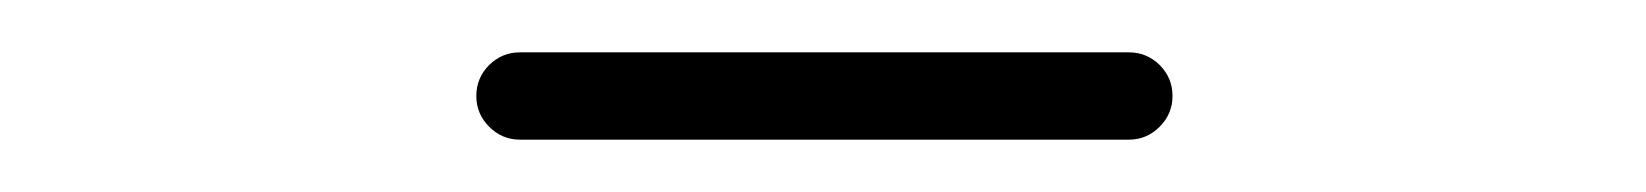

<svg xmlns="http://www.w3.org/2000/svg" viewBox="-20 -722 626 73"><path d="M177.7 -668.9Q170.9 -668.9 166 -673.8Q161.1 -678.7 161.1 -685.5Q161.1 -692.4 166 -697.3Q170.9 -702.1 177.7 -702.1H409.2Q416 -702.1 420.9 -697.3Q425.8 -692.4 425.8 -685.5Q425.8 -678.7 420.9 -673.8Q416 -668.9 409.2 -668.9Z"/></svg>

Font: Gen Jyuu Gothic ExtraLight
Style: Regular
Weight: 100
Designer: [Source Han Sans]
Ryoko NISHIZUKA  (kana & ideographs); Paul D. Hunt (Latin, Greek & Cyrillic); Wenlong ZHANG  (bopomofo
Version: Version 1.002.20150607